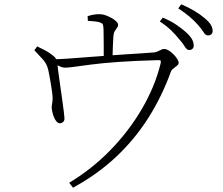

<svg xmlns="http://www.w3.org/2000/svg" viewBox="-20 -813 1040 894"><path d="M861 -580Q850 -580 840.5 -596Q831 -612 814 -631Q798 -651 777 -671.5Q756 -692 724 -713L738 -731Q776 -715 802 -697Q828 -679 845 -664Q865 -646 873.5 -631Q882 -616 882 -601Q882 -591 876 -585.5Q870 -580 861 -580ZM302 38Q406 -24 493 -113Q580 -202 641 -306.5Q702 -411 728 -518Q730 -528 728 -530.5Q726 -533 716 -533Q606 -530 530 -524.5Q454 -519 404.5 -512.5Q355 -506 326.5 -502Q298 -498 284 -498Q271 -498 258.5 -504Q246 -510 225 -520L224 -537Q252 -537 295.5 -540Q339 -543 388 -547Q437 -551 481 -554Q517 -557 558 -559.5Q599 -562 636.5 -564.5Q674 -567 698 -569Q707 -570 715 -574Q723 -578 730.5 -581.5Q738 -585 745 -585Q754 -585 765.5 -578Q777 -571 787.5 -560.5Q798 -550 805 -539Q812 -528 812 -521Q812 -514 804.5 -507.5Q797 -501 788 -494.5Q779 -488 776 -480Q734 -364 671 -264.5Q608 -165 521.5 -83.5Q435 -2 320 61ZM261 -239Q250 -238 241 -250Q232 -262 227 -279Q222 -296 221 -308Q220 -317 222.5 -329.5Q225 -342 225 -355Q225 -367 222.5 -384.5Q220 -402 217 -421.5Q214 -441 210.5 -458Q207 -475 205 -486Q199 -515 179.5 -536.5Q160 -558 140 -579L153 -597Q172 -587 187 -580Q202 -573 215 -563Q234 -550 240 -540.5Q246 -531 247 -516Q247 -512 250.5 -486Q254 -460 259 -424.5Q264 -389 269 -354Q274 -319 277 -294Q280 -269 280 -265Q281 -252 275 -246Q269 -240 261 -239ZM463 -531Q463 -537 463 -556Q463 -575 463 -599.5Q463 -624 462.5 -646Q462 -668 462 -679Q461 -695 458.5 -700Q456 -705 444 -709Q435 -712 419.5 -713.5Q404 -715 389 -716L388 -738Q405 -743 417 -745Q429 -747 442 -747Q460 -747 480.5 -738.5Q501 -730 515.5 -718.5Q530 -707 530 -698Q530 -690 524.5 -683Q519 -676 514 -667.5Q509 -659 508 -644Q507 -629 506 -607.5Q505 -586 504.5 -565.5Q504 -545 504 -531ZM948 -648Q937 -648 927.5 -663.5Q918 -679 901 -698Q883 -718 862.5 -735.5Q842 -753 810 -774L824 -793Q861 -777 886.5 -761.5Q912 -746 931 -730Q952 -713 961 -698.5Q970 -684 970 -669Q970 -659 964 -653.5Q958 -648 948 -648Z"/></svg>

Font: Noto Serif KR ExtraLight
Style: Regular
Weight: 200
Designer: Ryoko NISHIZUKA 西塚涼子 (kana & ideographs); Frank Grießhammer (Latin, Greek & Cyrillic); Wenlong ZHANG 张文龙 (bopomofo); San
Foundry: Adobe
Version: Version 2.002-H1;hotconv 1.1.0;makeotfexe 2.6.0